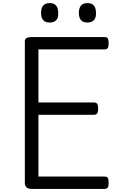

<svg xmlns="http://www.w3.org/2000/svg" viewBox="-20 -1224 767 1244"><path d="M185 0Q163 0 152 -10Q141 -20 141 -40V-957Q141 -971 152 -977.5Q163 -984 185 -984H657Q672 -984 678 -975.5Q684 -967 684 -944Q684 -922 678 -913Q672 -904 657 -904H229V-560H588Q603 -560 609.5 -551.5Q616 -543 616 -520Q616 -498 609.5 -489Q603 -480 588 -480H229V-80H657Q672 -80 678 -71.5Q684 -63 684 -40Q684 -18 678 -9Q672 0 657 0ZM302 -1078Q274 -1078 260 -1093.5Q246 -1109 246 -1140Q246 -1172 260 -1188Q274 -1204 302 -1204Q330 -1204 343.5 -1188Q357 -1172 357 -1140Q359 -1109 344.5 -1093.5Q330 -1078 302 -1078ZM547 -1078Q519 -1078 505 -1093.5Q491 -1109 491 -1140Q491 -1172 505 -1188Q519 -1204 547 -1204Q574 -1204 588 -1188Q602 -1172 602 -1140Q603 -1109 588.5 -1093.5Q574 -1078 547 -1078Z"/></svg>

Font: Playwrite PL
Style: Regular
Weight: 400
Designer: Veronika Burian, José Scaglione
Foundry: TypeTogether
Version: Version 1.002